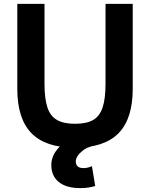

<svg xmlns="http://www.w3.org/2000/svg" viewBox="-20 -750 772 988"><path d="M393 218Q321 218 282.5 186.5Q244 155 244 99Q244 76 253.5 53Q263 30 283.5 8.5Q304 -13 334 -33L451 3Q425 10 407 24Q389 38 379.5 52.5Q370 67 370 80Q370 115 409 115Q432 115 453 105L470 207Q436 218 393 218ZM366 10Q215 10 142 -64.5Q69 -139 69 -293V-730H209V-320Q209 -242 224 -197Q239 -152 273.5 -132.5Q308 -113 366 -113Q425 -113 459 -132.5Q493 -152 508 -197Q523 -242 523 -320V-730H663V-293Q663 -139 590 -64.5Q517 10 366 10Z"/></svg>

Font: M PLUS 2
Style: Bold
Weight: 700
Designer: Coji Morishita
Foundry: UNDERFOREST DESIGN
Version: Version 1.001